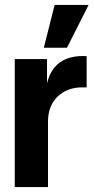

<svg xmlns="http://www.w3.org/2000/svg" viewBox="-20 -760 380 780"><path d="M158 -566 202 -740H340L252 -566ZM40 0V-520H171V-421Q199 -539 332 -532V-405H313Q253 -405 214 -367.5Q175 -330 175 -266V0Z"/></svg>

Font: Cal Sans
Style: Regular
Weight: 400
Designer: Designer Mark Davis DBA MarkFonts
Foundry: Designer Mark Davis DBA MarkFonts
Version: Version 1.000